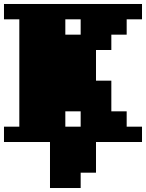

<svg xmlns="http://www.w3.org/2000/svg" viewBox="-20 -713 733 964"><path d="M385 -539V-616H308V-539ZM308 -154V-77H385V-154ZM0 0V-77H77V-616H0V-693H693V-616H616V-539H539V-462H462V-308H539V-154H616V-77H693V0H462V154H385V231H231V0Z"/></svg>

Font: Coral Pixels
Style: Regular
Weight: 400
Designer: Tanukizamurai
Foundry: TanukiFont
Version: Version 1.000; ttfautohint (v1.8.4.7-5d5b)